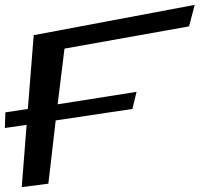

<svg xmlns="http://www.w3.org/2000/svg" viewBox="-121 -732 817 786"><path d="M-101 -208 -12 -221 -32 34 77 20 107 -239 421 -286 438 -356 115 -305 143 -533 653 -624 676 -712 17 -588 -7 -286 -99 -272Z"/></svg>

Font: Gamestation Warped
Style: Italic
Weight: 400
Designer: Jonas Hecksher
Foundry: Jonas Hecksher, Playtypeª, e-types AS
Version: Version 1.003